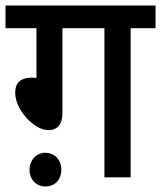

<svg xmlns="http://www.w3.org/2000/svg" viewBox="-20 -642 583 695"><path d="M206 -540H358V0H453V-540H543V-622H0V-540H112V-360L98 -361C50 -361 35 -339 35 -306C35 -246 102 -171 155 -171C189 -171 206 -193 206 -233ZM87 -28C87 8 111 33 144 33C179 33 202 8 202 -28C202 -62 179 -89 144 -89C111 -89 87 -62 87 -28Z"/></svg>

Font: Noto Sans Devanagari SemiCondensed Medium
Style: Regular
Weight: 500
Width: 4
Designer: Jelle Bosma - Monotype Design Team
Foundry: Monotype Imaging Inc.
Version: Version 2.004